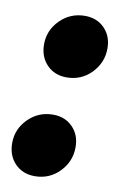

<svg xmlns="http://www.w3.org/2000/svg" viewBox="-76 -559 386 620"><g transform="rotate(10 117.0 -249.0)"><path d="M-8 -73Q-8 -119 25.5 -152.5Q59 -186 107 -186Q146 -186 171 -160.5Q196 -135 196 -95Q196 -48 163 -14Q130 20 82 20Q42 20 17 -6Q-8 -32 -8 -73ZM38 -405Q38 -451 71.5 -484.5Q105 -518 153 -518Q192 -518 217 -492.5Q242 -467 242 -427Q242 -380 209 -346Q176 -312 128 -312Q88 -312 63 -338Q38 -364 38 -405Z"/></g></svg>

Font: FiraGO Heavy
Style: Italic
Weight: 900
Italic angle: -8°
Designer: bBox Type GmbH
Foundry: bBox Type GmbH
Version: Version 1.001